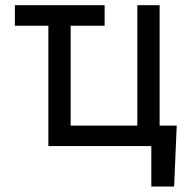

<svg xmlns="http://www.w3.org/2000/svg" viewBox="-20 -550 719 723"><path d="M374 -453.1H246.1V-77.1H497.1V-530.3H581.1V-77.1H645.5L635.7 152.3H549.8V0H162.1V-453.1H36.1V-530.3H374Z"/></svg>

Font: Pretendard GOV
Style: Regular
Weight: 400
Designer: Base glyphs from Inter by Rasmus Andersson; Hangeul glyphs from Noto Sans CJK(Source Han Sans) by Jang Soo-young and Kan
Foundry: Kil Hyung-jin
Version: Version 1.309